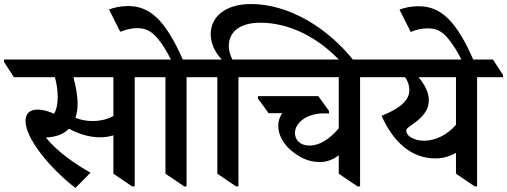

<svg xmlns="http://www.w3.org/2000/svg" viewBox="-72 -920 2522 955"><path d="M303 15 378 -61C301 -105 213 -165 156 -236C164 -236 171 -237 179 -238C218 -243 249 -257 271 -280C313 -256 370 -237 426 -237C451 -237 473 -241 492 -247V-56L585 7H598V-536H726V-547L676 -624H-52V-612L-3 -536H201C210 -505 215 -470 215 -439C215 -409 211 -378 197 -354C167 -368 139 -375 116 -375C76 -375 55 -356 55 -318C55 -233 172 -87 303 15ZM314 -402C314 -446 305 -492 293 -536H492V-343C463 -327 428 -318 388 -318C357 -318 329 -324 303 -334C310 -354 314 -377 314 -402Z M844 7H856V-536H984V-547L935 -624H837C749 -825 670 -890 565 -890C526 -890 496 -882 470 -873L526 -762C553 -773 584 -780 609 -780C653 -780 682 -766 716 -724C736 -700 756 -668 778 -624H622V-612L671 -536H751V-56Z M1102 7H1114V-536H1242V-547L1193 -624H1084C1073 -645 1066 -668 1066 -691C1066 -764 1124 -807 1223 -807C1370 -807 1516 -731 1627 -609H1695C1559 -785 1361 -900 1177 -900C1052 -900 976 -839 976 -750C976 -704 998 -658 1031 -624H880V-612L929 -536H1009V-56Z M1518 -114C1555 -114 1589 -128 1613 -148V-56L1706 7H1719V-536H1847V-547L1798 -624H1138V-612L1187 -536H1613V-282C1567 -228 1519 -196 1467 -196C1419 -196 1395 -226 1395 -258C1395 -310 1455 -356 1537 -356H1565L1564 -369L1511 -442H1211V-430L1264 -357H1332C1319 -339 1312 -317 1312 -294C1312 -250 1336 -207 1372 -175C1412 -141 1457 -114 1518 -114Z M2094 -132C2131 -132 2167 -143 2196 -160V-56L2289 7H2301V-536H2430V-547L2380 -624H1743V-612L1792 -536H1943C1955 -518 1964 -498 1964 -471C1964 -420 1916 -380 1826 -344C1883 -216 1972 -132 2094 -132ZM1973 -236C1957 -245 1949 -257 1949 -269C1949 -277 1952 -282 1964 -290C2030 -335 2061 -369 2061 -424C2061 -461 2039 -501 2010 -536H2196V-299C2153 -250 2095 -220 2037 -220C2011 -220 1989 -227 1973 -236Z M2228 -614H2286C2197 -822 2117 -889 2010 -889C1972 -889 1941 -882 1915 -872L1971 -761C1998 -773 2029 -779 2054 -779C2098 -779 2128 -766 2161 -723C2182 -697 2204 -663 2228 -614Z"/></svg>

Font: Noto Serif Devanagari SemiBold
Style: Regular
Weight: 600
Designer: Universal Thirst, Indian Type Foundry and the Monotype Design Team
Foundry: Monotype Imaging Inc.
Version: Version 2.004